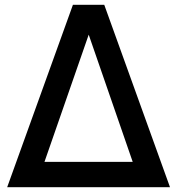

<svg xmlns="http://www.w3.org/2000/svg" viewBox="-20 -783 742 803"><path d="M691 0H10L285 -763H416ZM351 -638 166 -106H535Z"/></svg>

Font: Open Sauce One Medium
Style: Regular
Weight: 500
Designer: Alfredo Marco Pradil
Foundry: Creative Sauce Fz LLC
Version: Version 1.477